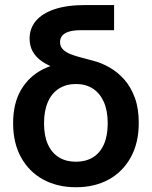

<svg xmlns="http://www.w3.org/2000/svg" viewBox="-20 -748 616 779"><path d="M288.1 11.7Q212.4 11.7 155 -19.8Q97.7 -51.3 65.4 -109.6Q33.2 -168 33.2 -248Q33.2 -328.6 65.4 -383.5Q97.7 -438.5 155 -467.3Q212.4 -496.1 288.1 -496.1V-449.2Q244.6 -457.5 210 -469.7Q175.3 -481.9 150.6 -498.8Q126 -515.6 113 -538.6Q100.1 -561.5 100.1 -591.8Q100.1 -632.8 125.7 -663.3Q151.4 -693.8 201.7 -710.7Q252 -727.5 326.7 -727.5H442.9V-625.5H309.1Q279.8 -625.5 260.7 -619.9Q241.7 -614.3 232.7 -603.5Q223.6 -592.8 223.6 -576.7Q223.6 -559.6 235.1 -547.9Q246.6 -536.1 266.1 -528.3Q285.6 -520.5 310.1 -514.4Q334.5 -508.3 360.4 -501Q393.6 -492.2 426 -473.4Q458.5 -454.6 484.9 -424.6Q511.2 -394.5 527.1 -351.3Q543 -308.1 543 -249.5Q543 -168.5 510.7 -109.9Q478.5 -51.3 421.4 -19.8Q364.3 11.7 288.1 11.7ZM288.1 -91.8Q327.6 -91.8 356.7 -109.4Q385.7 -127 401.4 -161.9Q417 -196.8 417 -247.6Q417 -299.3 401.1 -334.7Q385.3 -370.1 356.4 -388.7Q327.6 -407.2 288.1 -407.2Q249 -407.2 219.7 -388.9Q190.4 -370.6 174.6 -335Q158.7 -299.3 158.7 -247.6Q158.7 -196.3 174.6 -161.6Q190.4 -127 219.5 -109.4Q248.5 -91.8 288.1 -91.8Z"/></svg>

Font: Inter 28pt SemiBold
Style: Regular
Weight: 600
Designer: Rasmus Andersson
Foundry: rsms
Version: Version 4.001;git-66647c0bb